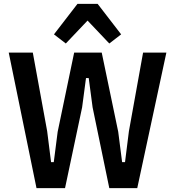

<svg xmlns="http://www.w3.org/2000/svg" viewBox="-20 -969 901 989"><path d="M168 0 25 -698H149L223 -293L243 -134H257L277 -290L362 -698H504L589 -290L609 -134H624L644 -293L717 -698H837L687 0H543L457 -416L437 -567H423L403 -416L315 0ZM483 -949 604 -792 543 -745 431 -863 319 -745 258 -792 379 -949Z"/></svg>

Font: IBM Plex Sans Condensed SemiBold
Style: Regular
Weight: 600
Width: 3
Designer: Mike Abbink, Paul van der Laan, Pieter van Rosmalen
Foundry: Bold Monday
Version: Version 1.3